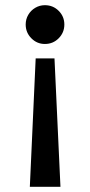

<svg xmlns="http://www.w3.org/2000/svg" viewBox="-20 -693 348 740"><path d="M95 27 117.5 -468H190L213 27ZM153 -523.5Q122.5 -523.5 100.8 -545.5Q79 -567.5 79 -598.5Q79 -619 89 -636Q99 -653 116 -663Q133 -673 153 -673Q184.5 -673 206.2 -651.2Q228 -629.5 228 -598.5Q228 -567.5 206.2 -545.5Q184.5 -523.5 153 -523.5Z"/></svg>

Font: League Spartan Thin Medium
Style: Regular
Weight: 500
Version: Version 2.002